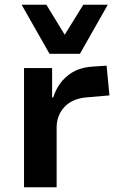

<svg xmlns="http://www.w3.org/2000/svg" viewBox="-20 -787 503 807"><path d="M81 0V-501H199V-378H204Q221 -433 263 -468Q305 -503 368 -507L428 -511L440 -386L346 -378Q284 -373 251 -337.5Q218 -302 218 -250V0ZM188 -561 71 -767H175L252 -641L330 -767H433L316 -561Z"/></svg>

Font: Nunito Sans 7pt
Style: Bold
Weight: 700
Designer: Vernon Adams
Foundry: Vernon Adams
Version: Version 3.101;gftools[0.9.27]